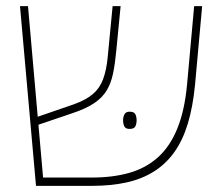

<svg xmlns="http://www.w3.org/2000/svg" viewBox="-20 -604 712 624"><path d="M97 0 45 -584H71L120 -27H279Q346 -27 399.5 -42Q453 -57 492.5 -92Q532 -127 556 -185.5Q580 -244 588 -330L611 -584H637L614 -330Q607 -257 590.5 -202.5Q574 -148 546.5 -109.5Q519 -71 480 -46.5Q441 -22 391 -11Q341 0 279 0ZM100 -197 98 -223 220 -265Q259 -279 281.5 -298Q304 -317 315 -346.5Q326 -376 330 -418L346 -584H372L358 -440Q354 -397 347.5 -365.5Q341 -334 327 -310.5Q313 -287 286.5 -269Q260 -251 215 -236ZM380 -213Q380 -224 384.5 -232.5Q389 -241 401 -241Q416 -241 420 -232.5Q424 -224 424 -213Q424 -202 420 -193.5Q416 -185 401 -185Q388 -185 384 -193.5Q380 -202 380 -213Z"/></svg>

Font: Noto Sans Hebrew Thin
Style: Regular
Weight: 250
Designer: Monotype Design Team
Foundry: Monotype Imaging Inc.
Version: Version 2.003